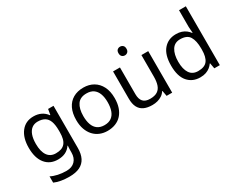

<svg xmlns="http://www.w3.org/2000/svg" viewBox="-113 -1334 2679 2147"><g transform="rotate(-30 1226.5 -260.0)"><path d="M275 -546Q328 -546 370.5 -526Q413 -506 443 -465H448L460 -536H530V9Q530 85 504 136.5Q478 188 425 214Q372 240 290 240Q232 240 183.5 231.5Q135 223 97 206V125Q135 145 186 156Q237 167 295 167Q364 167 403.5 126.5Q443 86 443 16V-5Q443 -17 444 -39.5Q445 -62 446 -71H442Q414 -30 372.5 -10Q331 10 276 10Q172 10 113.5 -63Q55 -136 55 -267Q55 -395 113.5 -470.5Q172 -546 275 -546ZM287 -472Q242 -472 210.5 -448Q179 -424 162.5 -378Q146 -332 146 -266Q146 -167 182.5 -114.5Q219 -62 289 -62Q330 -62 359 -72.5Q388 -83 407 -105.5Q426 -128 435 -163Q444 -198 444 -246V-267Q444 -340 427.5 -385Q411 -430 376 -451Q341 -472 287 -472Z M1166 -269Q1166 -202 1148.5 -150.5Q1131 -99 1098.5 -63Q1066 -27 1019.5 -8.5Q973 10 916 10Q863 10 818 -8.5Q773 -27 740 -63Q707 -99 688.5 -150.5Q670 -202 670 -269Q670 -358 700 -419.5Q730 -481 786 -513.5Q842 -546 919 -546Q992 -546 1047.5 -513.5Q1103 -481 1134.5 -419.5Q1166 -358 1166 -269ZM761 -269Q761 -206 777.5 -159.5Q794 -113 829 -88Q864 -63 918 -63Q972 -63 1007 -88Q1042 -113 1058.5 -159.5Q1075 -206 1075 -269Q1075 -333 1058 -378Q1041 -423 1006.5 -447.5Q972 -472 917 -472Q835 -472 798 -418Q761 -364 761 -269Z M1505 -737Q1525 -737 1540.5 -723.5Q1556 -710 1556 -681Q1556 -653 1540.5 -639Q1525 -625 1505 -625Q1483 -625 1468 -639Q1453 -653 1453 -681Q1453 -710 1468 -723.5Q1483 -737 1505 -737ZM1753 -536V0H1681L1668 -71H1664Q1647 -43 1620 -25Q1593 -7 1561 1.5Q1529 10 1494 10Q1430 10 1386.5 -10.5Q1343 -31 1321 -74Q1299 -117 1299 -185V-536H1388V-191Q1388 -127 1417 -95Q1446 -63 1507 -63Q1567 -63 1601.5 -85.5Q1636 -108 1650.5 -151.5Q1665 -195 1665 -257V-536Z M2113 10Q2013 10 1953 -59.5Q1893 -129 1893 -267Q1893 -405 1953.5 -475.5Q2014 -546 2114 -546Q2156 -546 2187 -535.5Q2218 -525 2241 -507Q2264 -489 2280 -467H2286Q2285 -480 2282.5 -505.5Q2280 -531 2280 -546V-760H2368V0H2297L2284 -72H2280Q2264 -49 2241 -30.5Q2218 -12 2186.5 -1Q2155 10 2113 10ZM2127 -63Q2212 -63 2246.5 -109.5Q2281 -156 2281 -250V-266Q2281 -366 2248 -419.5Q2215 -473 2126 -473Q2055 -473 2019.5 -416.5Q1984 -360 1984 -265Q1984 -169 2019.5 -116Q2055 -63 2127 -63Z"/></g></svg>

Font: uhindi05
Style: Book
Weight: 400
Designer: Jelle Bosma - Monotype Design Team
Foundry: Monotype Imaging Inc.
Version: Version 2.003